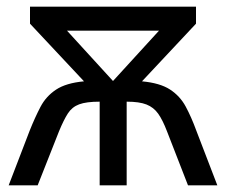

<svg xmlns="http://www.w3.org/2000/svg" viewBox="-20 -556 680 576"><path d="M568 -536V-485L406 -312Q460 -307 490 -287.5Q520 -268 537 -236.5Q554 -205 569 -164L632 0H544L481 -162Q468 -196 454.5 -215Q441 -234 419.5 -242.5Q398 -251 360 -251V0H279V-251Q239 -251 217.5 -243Q196 -235 183.5 -215.5Q171 -196 157 -162L93 0H6L69 -164Q85 -204 101.5 -235.5Q118 -267 148 -287Q178 -307 232 -312L70 -485V-536ZM457 -464H181L319 -313Z"/></svg>

Font: Noto Sans IKEA
Style: Regular
Weight: 400
Designer: Monotype Design Team
Foundry: Monotype Imaging Inc.
Version: Version 2.001